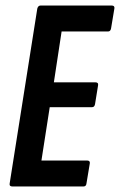

<svg xmlns="http://www.w3.org/2000/svg" viewBox="-20 -675 434 695"><path d="M25 0Q13 0 15 -11L115 -644Q118 -655 127 -655H384Q396 -655 394 -644L382 -572Q380 -561 371 -561H203L175 -377H325Q337 -377 335 -366L324 -298Q322 -287 313 -287H160L130 -94H295Q307 -94 305 -83L293 -11Q292 0 282 0Z"/></svg>

Font: Sofia Sans Extra Condensed
Style: Bold Italic
Weight: 700
Italic angle: -9°
Designer: Botio Nikoltchev, Ani Petrova
Foundry: lettersoup
Version: Version 4.101